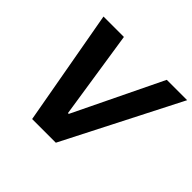

<svg xmlns="http://www.w3.org/2000/svg" viewBox="-168 -931 1136 1136"><g transform="rotate(45 399.5 -363.5)"><path d="M269.9 -727.3 354.4 -174.7H361.2L628.6 -727.3H799L427.6 0H229.4L99.1 -727.3Z"/></g></svg>

Font: Karasuma Gothic
Style: Bold Italic
Weight: 700
Italic angle: 9.39998°
Designer: Rasmus Andersson / Ryoko Nishizuka
Foundry: Genbu
Version: Version 1.00